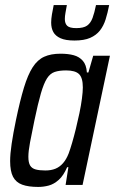

<svg xmlns="http://www.w3.org/2000/svg" viewBox="-20 -730 454 758"><path d="M131 8Q92 8 67.5 -1Q43 -10 31.5 -32Q20 -54 20 -94Q20 -122 26 -162.5Q32 -203 43 -256Q59 -333 74.5 -384Q90 -435 109 -464.5Q128 -494 154.5 -506Q181 -518 219 -518Q249 -518 271 -512Q293 -506 307 -490Q321 -474 323 -444H329L348 -510H414L306 0H239L250 -70H245Q231 -37 212 -20Q193 -3 172.5 2.5Q152 8 131 8ZM159 -57Q182 -57 199 -64Q216 -71 229 -86Q242 -101 251 -124Q257 -140 264.5 -165.5Q272 -191 279.5 -221.5Q287 -252 293.5 -283Q300 -314 303.5 -341Q307 -368 307 -385Q307 -423 292 -437.5Q277 -452 241 -452Q214 -452 196 -446Q178 -440 165.5 -420.5Q153 -401 141.5 -361.5Q130 -322 116 -255Q105 -202 98.5 -167.5Q92 -133 92 -111Q92 -88 99 -76.5Q106 -65 121 -61Q136 -57 159 -57ZM274 -570Q239 -570 219 -579Q199 -588 190.5 -603.5Q182 -619 182 -641Q182 -655 185 -673Q188 -691 192 -710H244Q241 -693 238.5 -679.5Q236 -666 236 -655Q236 -637 245.5 -628Q255 -619 281 -619Q310 -619 324 -629Q338 -639 345.5 -659.5Q353 -680 359 -710H411Q405 -679 397 -653.5Q389 -628 374.5 -609.5Q360 -591 336 -580.5Q312 -570 274 -570Z"/></svg>

Font: Saira Condensed
Style: Italic
Weight: 400
Width: 3
Italic angle: -12°
Designer: Hector Gatti with collaboration of the Omnibus-Type team
Foundry: Omnibus-Type
Version: Version 1.100